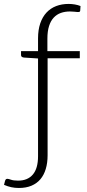

<svg xmlns="http://www.w3.org/2000/svg" viewBox="-89 -736 432 954"><path d="M100 -545Q100 -587.5 111 -619.8Q122 -652 142 -673.5Q162 -695 190 -705.8Q218 -716.5 252 -716.5Q267.5 -716.5 283.2 -713.8Q299 -711 311 -706L309.5 -683Q309 -678.5 305.8 -677.2Q302.5 -676 296.2 -676.2Q290 -676.5 280.8 -677.8Q271.5 -679 258.5 -679Q234 -679 213.5 -671.8Q193 -664.5 178 -648.5Q163 -632.5 154.8 -606.8Q146.5 -581 146.5 -543.5V-482H307.5V-446.5H147.5V35.5Q147.5 73 138.5 103.2Q129.5 133.5 111.8 154.5Q94 175.5 67.2 186.8Q40.5 198 5 198Q-15.5 198 -32.8 194.2Q-50 190.5 -69 182.5L-64 163Q-62 156 -58.8 154.2Q-55.5 152.5 -52 152.5Q-47 152.5 -34.2 157Q-21.5 161.5 1 161.5Q48.5 161.5 74.2 131.2Q100 101 100 40V-445.5L30 -450Q15.5 -451.5 15.5 -462.5V-482H100Z"/></svg>

Font: LatoLatin Light
Style: Regular
Weight: 300
Designer: Lukasz Dziedzic with Adam Twardoch and Botio Nikoltchev
Foundry: tyPoland Lukasz Dziedzic
Version: Version 2.015; 2015-08-06; http://www.latofonts.com/